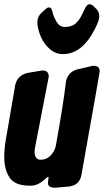

<svg xmlns="http://www.w3.org/2000/svg" viewBox="-28 -895 490 905"><path d="M269 -640Q234 -640 207 -663.5Q180 -687 165 -721Q150 -755 148 -788Q148 -817 168 -835L188 -853Q195 -860 204 -860Q215 -860 219.5 -838.5Q224 -817 238.5 -792.5Q253 -768 277 -768Q308 -768 325 -781.5Q342 -795 356 -821L375 -860Q384 -875 394 -875Q402 -875 411 -868Q415 -863 418.5 -860Q422 -857 425 -854Q440 -839 440 -819Q440 -798 420 -760Q360 -640 269 -640ZM231 -10Q218 -10 208 -14.5Q198 -19 198 -35Q198 -40 199.5 -46.5Q201 -53 201 -57Q201 -61 199 -61Q195 -61 187 -53Q154 -22 123 -20H109Q43 -20 17.5 -57.5Q-8 -95 -8 -156Q-8 -194 0 -240L44 -495Q54 -539 100 -551Q168 -563 172 -563Q201 -563 202 -535L138 -204Q135 -188 135 -177Q135 -163 142 -152.5Q149 -142 164 -142Q191 -142 210 -161.5Q229 -181 235 -207Q271 -406 283 -511Q292 -555 336 -568L402 -583L404 -584L415 -585Q441 -585 442 -558Q442 -553 355 -66Q345 -22 298 -16Z"/></svg>

Font: Bangerz
Style: Bold
Weight: 700
Designer: vernon adams
Foundry: Vernon Adams
Version: Version 2.10;February 7, 2025;FontCreator 13.0.0.2683 64-bit